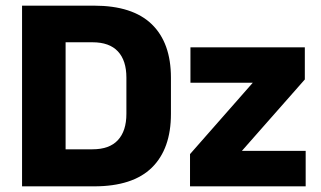

<svg xmlns="http://www.w3.org/2000/svg" viewBox="-20 -659 1134 679"><path d="M167.5 0V-131H307Q367 -131 397 -163.5Q427 -196 427 -256.5V-384.5Q427 -445 397 -477.2Q367 -509.5 307 -509.5H167V-639H312.5Q449 -639 516.8 -573.2Q584.5 -507.5 584.5 -384.5V-256Q584.5 -132.5 517 -66.2Q449.5 0 312.5 0ZM58 0V-639H212V0ZM1061 -125.5V0H652V-114L874 -366.5H653.5V-491.5H1058V-378L835.5 -125.5Z"/></svg>

Font: Anek Latin
Style: Bold
Weight: 700
Designer: Yesha Goshar
Foundry: Ek Type
Version: Version 1.003